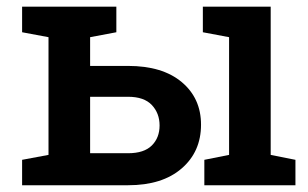

<svg xmlns="http://www.w3.org/2000/svg" viewBox="-20 -548 912 568"><path d="M584.5 0V-75.2L657.7 -89.8V-438L580.1 -452.6V-528.3H780.8V-89.8L854 -75.2V0ZM358.9 -353Q460.4 -353 517.6 -305.2Q574.7 -257.3 574.7 -179.2Q574.7 -99.1 517.3 -49.6Q460 0 358.9 0H45.4V-75.2L123.5 -89.8V-438L45.4 -452.6V-528.3H324.2V-452.6L246.6 -438V-353ZM246.6 -94.7H358.9Q406.2 -94.7 429.2 -117.7Q452.1 -140.6 452.1 -176.8Q452.1 -212.9 429.2 -237.3Q406.2 -261.7 358.9 -261.7H246.6Z"/></svg>

Font: Roboto Slab Medium
Style: Regular
Weight: 500
Designer: Google
Version: Version 2.001; ttfautohint (v1.8.3)